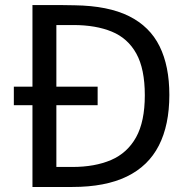

<svg xmlns="http://www.w3.org/2000/svg" viewBox="-20 -743 747 763"><path d="M35 -325V-398.5H368V-325ZM109 0V-723Q112.5 -723 130 -722.8Q147.5 -722.5 173.2 -722.8Q199 -723 226.5 -722.8Q254 -722.5 277 -722Q410 -720 492.8 -678.8Q575.5 -637.5 614.2 -559Q653 -480.5 653 -366Q653 -246 611.2 -164.5Q569.5 -83 484 -41.5Q398.5 0 267.5 0ZM204 -79.5H267.5Q357 -79.5 421.5 -107.2Q486 -135 520.8 -197.5Q555.5 -260 555.5 -364.5Q555.5 -469 521.8 -530Q488 -591 424.5 -617.2Q361 -643.5 271.5 -643.5H204Z"/></svg>

Font: Public Sans Thin
Style: Regular
Weight: 400
Version: Version 2.001